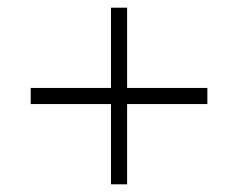

<svg xmlns="http://www.w3.org/2000/svg" viewBox="-20 -610 620 500"><path d="M269 -130V-339H60V-381H269V-590H311V-381H520V-339H311V-130Z"/></svg>

Font: Manrope ExtraLight ExtraLight
Style: Regular
Weight: 250
Version: Version 4.501